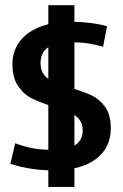

<svg xmlns="http://www.w3.org/2000/svg" viewBox="-20 -655 478 747"><path d="M185.5 7.8Q99.6 7.8 20.5 -17.6L39.1 -97.7Q73.2 -85 105 -78.6Q136.7 -72.3 173.8 -72.3Q247.1 -72.3 274.4 -91.8Q301.8 -111.3 301.8 -147.5Q301.8 -174.8 287.1 -191.9Q272.5 -209 250 -218.3Q227.5 -227.5 189.5 -239.3Q137.7 -255.9 106 -271Q74.2 -286.1 51.3 -318.8Q28.3 -351.6 28.3 -406.2Q28.3 -453.1 54.2 -490.2Q80.1 -527.3 131.3 -548.8Q182.6 -570.3 256.8 -570.3Q291 -570.3 329.1 -565.9Q367.2 -561.5 396.5 -552.7L380.9 -472.7Q325.2 -490.2 270.5 -490.2Q195.3 -490.2 166.5 -470.2Q137.7 -450.2 137.7 -409.2Q137.7 -379.9 152.8 -362.3Q168 -344.7 191.4 -335Q214.8 -325.2 253.9 -313.5Q304.7 -298.8 335.9 -284.2Q367.2 -269.5 389.2 -238.8Q411.1 -208 411.1 -156.2Q411.1 -80.1 353 -36.1Q294.9 7.8 185.5 7.8ZM168 -634.8H269.5V72.3H168Z"/></svg>

Font: Sudo Variable
Style: Regular
Weight: 400
Monospace: yes
Designer: Jens Kutilek
Foundry: Jens Kutilek
Version: Version 0.040